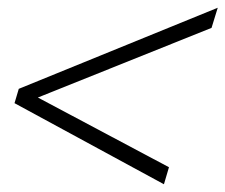

<svg xmlns="http://www.w3.org/2000/svg" viewBox="-20 -466 582 496"><path d="M66.5 -209.5 69.5 -218.5 416.5 -34 403.5 10 17.5 -199.5 28.5 -236.5 542.5 -446 526.5 -394Z"/></svg>

Font: Newsreader Text
Style: Italic
Weight: 400
Italic angle: -17°
Designer: Hugues Gentile
Foundry: Production Type
Version: Version 1.001